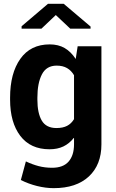

<svg xmlns="http://www.w3.org/2000/svg" viewBox="-20 -770 604 1003"><path d="M32.7 -259.8Q32.7 -387.2 86.2 -462.6Q139.6 -538.1 239.7 -538.1Q285.2 -538.1 318.1 -518.8Q351.1 -499.5 375.5 -461.9L385.7 -528.3H509.8V-15.6Q509.8 90.8 444.1 151.9Q378.4 212.9 260.7 212.9Q218.8 212.9 173.6 201.7Q128.4 190.4 88.9 170.4L115.2 73.2Q148.4 88.9 181.6 97.7Q214.8 106.4 252.4 106.4Q310.1 106.4 338.4 74Q366.7 41.5 366.7 -16.1V-48.8L365.2 -49.3Q342.3 -20 311.3 -5.1Q280.3 9.8 238.8 9.8Q139.2 9.8 85.9 -60.3Q32.7 -130.4 32.7 -249.5ZM175.3 -249.5Q175.3 -179.2 198.2 -140.1Q221.2 -101.1 274.9 -101.1Q308.1 -101.1 330.3 -112.5Q352.5 -124 366.7 -147.5V-377Q352.5 -401.4 330.3 -414.3Q308.1 -427.2 275.9 -427.2Q222.7 -427.2 199 -381.6Q175.3 -335.9 175.3 -259.8ZM453.1 -631.3V-620.1H347.2L271.5 -691.4L196.3 -620.1H92.8V-632.8L230.5 -750H313Z"/></svg>

Font: Roboto Web
Style: Bold
Weight: 700
Designer: Google
Version: Version 1.200310; 2013